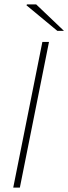

<svg xmlns="http://www.w3.org/2000/svg" viewBox="-20 -850 310 870"><path d="M40 0 172 -660H202L70 0ZM240 -710 100 -826 102 -830H144L270 -710Z"/></svg>

Font: Source Sans 3 ExtraLight
Style: Italic
Weight: 250
Italic angle: -11°
Designer: Paul D. Hunt
Foundry: Adobe
Version: Version 3.046;hotconv 1.0.118;makeotfexe 2.5.65603